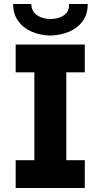

<svg xmlns="http://www.w3.org/2000/svg" viewBox="-20 -943 505 963"><path d="M58.6 -139.6H152.3V-580.1H58.6V-719.7H405.3V-580.1H312.5V-139.6H405.3V0H58.6ZM45.9 -922.9H136.7Q138.2 -885.7 165.8 -866.7Q193.4 -847.7 232.4 -847.7Q273.9 -847.7 301 -866.5Q328.1 -885.3 326.2 -922.9H419.9Q420.4 -873 395.3 -837.9Q370.1 -802.7 327.4 -784.4Q284.7 -766.1 232.4 -764.6Q180.7 -766.1 138.4 -784.4Q96.2 -802.7 71 -837.9Q45.9 -873 45.9 -922.9Z"/></svg>

Font: Reddit Sans Fudge ExtraBold
Style: Regular
Weight: 800
Designer: Stephen Hutchings
Foundry: Reddit
Version: Version 1.011